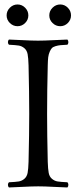

<svg xmlns="http://www.w3.org/2000/svg" viewBox="-20 -825 343 850"><path d="M212.6 -723.1Q198.2 -737.3 198.2 -756.8Q198.2 -776.4 212.6 -790.8Q227.1 -805.2 246.6 -805.2Q266.1 -805.2 280.3 -790.8Q294.4 -776.4 294.4 -756.8Q294.4 -737.3 280.3 -723.1Q266.1 -709 246.6 -709Q227.1 -709 212.6 -723.1ZM23.7 -723.1Q9.3 -737.3 9.3 -756.8Q9.3 -776.4 23.7 -790.8Q38.1 -805.2 57.6 -805.2Q77.1 -805.2 91.3 -790.8Q105.5 -776.4 105.5 -756.8Q105.5 -737.3 91.3 -723.1Q77.1 -709 57.6 -709Q38.1 -709 23.7 -723.1ZM191.4 -108.9Q192.4 -76.7 195.6 -59.8Q198.7 -43 210 -33.4Q221.2 -23.9 234.9 -21.7Q248.5 -19.5 278.3 -18.1Q282.7 -13.7 282.7 -6.6Q282.7 0.5 278.3 4.9Q256.8 4.4 216.8 2.2Q176.8 0 149.4 0Q121.6 0 80.8 2.2Q40 4.4 19.5 4.9Q15.1 0.5 15.1 -6.6Q15.1 -13.7 19.5 -18.1Q49.3 -19.5 63 -21.7Q76.7 -23.9 87.9 -33.4Q99.1 -43 102.3 -59.8Q105.5 -76.7 106.4 -108.9Q109.4 -233.4 109.4 -320.8Q109.4 -411.6 106.4 -536.1Q105.5 -568.4 102.3 -585.2Q99.1 -602.1 87.9 -611.6Q76.7 -621.1 63 -623.3Q49.3 -625.5 19.5 -627Q15.1 -631.3 15.1 -638.4Q15.1 -645.5 19.5 -649.9Q41 -649.4 81.1 -647.2Q121.1 -645 148.4 -645Q176.3 -645 217 -647.2Q257.8 -649.4 278.3 -649.9Q282.7 -645.5 282.7 -638.4Q282.7 -631.3 278.3 -627Q258.3 -626 247.6 -625Q236.8 -624 225.6 -620.6Q214.4 -617.2 209.5 -611.8Q204.6 -606.4 200 -595.9Q195.3 -585.4 193.4 -571.3Q191.9 -558.1 191.4 -536.1Q188.5 -423.3 188.5 -319.8Q188.5 -232.4 191.4 -108.9Z"/></svg>

Font: Linux Libertine Display G
Style: Regular
Weight: 400
Designer: Philipp H. Poll
Foundry: Philipp H. Poll
Version: Version 5.0.9